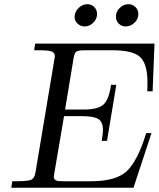

<svg xmlns="http://www.w3.org/2000/svg" viewBox="-20 -886 749 906"><path d="M33.2 0Q34.2 -4.9 35.6 -15.4Q37.1 -25.9 38.1 -30.8H60.1Q116.2 -30.8 130.1 -39.3Q144 -47.9 147.9 -75.2L236.8 -606.9Q238.8 -615.7 238.8 -621.1Q238.8 -637.2 224.4 -643.1Q210 -648.9 163.1 -648.9H141.1L146 -680.2H709L700.2 -455.1H674.8Q675.8 -467.3 675.8 -498Q675.8 -583 642.3 -616Q608.9 -648.9 508.8 -648.9H383.8Q349.6 -648.9 340.3 -642.6Q331.1 -636.2 327.1 -610.8L287.1 -369.1H375Q440.9 -369.1 467.5 -392.1Q494.1 -415 503.9 -485.8H528.8L484.9 -221.2H460Q465.8 -255.4 465.8 -272.9Q465.8 -311 443.8 -324.5Q421.9 -337.9 369.1 -337.9H282.2L236.8 -71.8Q233.9 -56.6 233.9 -51.8Q233.9 -42 241 -37.1Q248 -32.2 255.6 -31.5Q263.2 -30.8 280.8 -30.8H411.1Q526.4 -30.8 577.6 -77.9Q628.9 -125 669.9 -257.8H694.8L609.9 0ZM332 -806.2Q332 -830.1 350.6 -848.1Q369.1 -866.2 392.1 -866.2Q411.1 -866.2 424.6 -853Q438 -839.8 438 -819.8Q438 -796.9 420.4 -779.1Q402.8 -761.2 378.9 -761.2Q360.8 -761.2 346.4 -774.2Q332 -787.1 332 -806.2ZM526.9 -807.1Q526.9 -831.1 544.9 -848.6Q563 -866.2 585.9 -866.2Q605 -866.2 618.9 -853Q632.8 -839.8 632.8 -819.8Q632.8 -795.9 614.5 -778.6Q596.2 -761.2 573.2 -761.2Q553.2 -761.2 540 -774.7Q526.9 -788.1 526.9 -807.1Z"/></svg>

Font: CMU Serif Extra
Style: RomanSlanted
Weight: 500
Italic angle: -9.46001°
Version: Version 0.7.0